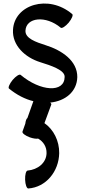

<svg xmlns="http://www.w3.org/2000/svg" viewBox="-20 -572 492 1093"><path d="M31 -68C76 -31 124 -7 170 4L136 100C130 104 126 116 124 132L108 177C105 186 123 200 150 210C170 217 188 219 197 217C227 234 246 264 245 300C244 355 195 394 137 399C128 400 122 423 123 451C124 479 132 501 141 501C242 494 315 404 317 300C318 230 285 165 233 129L272 23C273 20 271 16 266 12C353 3 418 -51 420 -133C421 -226 332 -286 239 -315C186 -332 122 -353 125 -398C129 -473 240 -486 326 -414C333 -409 353 -422 371 -443C389 -465 398 -487 391 -492C255 -607 61 -545 54 -402C49 -314 122 -245 209 -218C270 -199 350 -173 348 -134C347 -42 210 -51 97 -146C90 -151 70 -138 52 -117C34 -95 25 -73 31 -68Z"/></svg>

Font: Nupuram Condensed Medium
Style: Regular
Weight: 500
Width: 3
Designer: Santhosh Thottingal (santhosh.thottingal@gmail.com)
Foundry: SMC
Version: Version 1.000